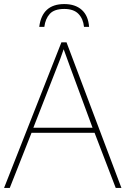

<svg xmlns="http://www.w3.org/2000/svg" viewBox="-20 -924 617 944"><path d="M549 0 445 -271H135L28 0H0L282 -716H307L577 0ZM325 -594Q319 -611 311 -632.5Q303 -654 293 -682Q286 -660 277 -636.5Q268 -613 260 -593L144 -296H435ZM296 -904Q350 -904 382 -875.5Q414 -847 418 -792H393Q389 -832 365.5 -856Q342 -880 296 -880Q247 -880 225 -856Q203 -832 198 -792H173Q187 -904 296 -904Z"/></svg>

Font: Noto Sans Thin
Style: Regular
Weight: 100
Designer: Monotype Design Team
Foundry: Monotype Imaging Inc.
Version: Version 2.007